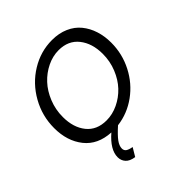

<svg xmlns="http://www.w3.org/2000/svg" viewBox="-196 -657 965 965"><g transform="rotate(-45 286.5 -174.0)"><path d="M261.2 7.8Q223.6 41.5 207.8 63.2Q191.9 85 191.9 104Q191.9 118.7 202.6 126Q213.4 133.3 235.8 137.2L209 182.1Q175.8 177.2 160.9 160.4Q146 143.6 146 120.1Q146 66.9 211.9 9.8Q120.6 4.9 72.3 -55.9Q23.9 -116.7 23.9 -209Q23.9 -294.9 65.7 -369.1Q107.4 -443.4 178 -486.6Q248.5 -529.8 329.1 -529.8Q378.4 -529.8 417.2 -512.7Q456.1 -495.6 480.7 -465.3Q505.4 -435.1 518.1 -395.5Q530.8 -356 530.8 -310.1Q530.8 -230.5 494.9 -160.6Q459 -90.8 397.2 -46.1Q335.4 -1.5 261.2 7.8ZM94.2 -217.8Q94.2 -142.6 131.6 -96.2Q168.9 -49.8 237.8 -49.8Q280.3 -49.8 320.8 -69.1Q361.3 -88.4 392.1 -121.1Q422.9 -153.8 441.9 -200.7Q460.9 -247.6 460.9 -299.8Q460.9 -375 423.1 -422.6Q385.3 -470.2 316.9 -470.2Q274.9 -470.2 234.6 -450.7Q194.3 -431.2 163.3 -397.9Q132.3 -364.7 113.3 -317.4Q94.2 -270 94.2 -217.8Z"/></g></svg>

Font: Rawline
Style: Italic
Weight: 400
Italic angle: -12°
Designer: Matt McInerney, Pablo Impallari, Rodrigo Fuenzalida
Foundry: Matt McInerney, Pablo Impallari, Rodrigo Fuenzalida
Version: Version 4.020;PS 004.020;hotconv 1.0.88;makeotf.lib2.5.64775